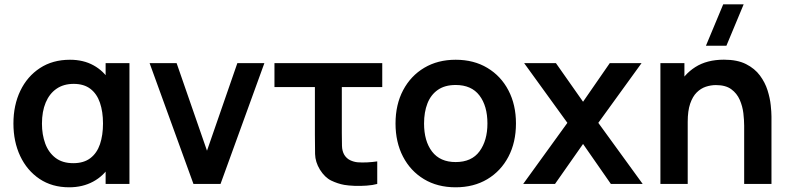

<svg xmlns="http://www.w3.org/2000/svg" viewBox="-20 -822 3528 858"><path d="M289.2 15Q212.7 15 156.7 -22.5Q100.7 -60.1 70.3 -124.6Q40 -189.1 40 -270Q40 -352.1 70.9 -416.4Q101.8 -480.7 158.5 -517.8Q215.2 -555 292.7 -555Q352.8 -555 398 -530Q443.2 -505.1 470.3 -460.8L452 -435.5V-540H558.5V0H452V-105.7L470.3 -80.3Q443.2 -35.8 396.2 -10.4Q349.2 15 289.2 15ZM307.5 -92.8Q354.3 -92.8 383.8 -115.3Q413.2 -137.7 426.8 -177.7Q440.3 -217.8 440.3 -270.2Q440.3 -322.8 426.7 -362.7Q413.1 -402.7 384.1 -424.9Q355.1 -447.2 309.2 -447.2Q264.2 -447.2 232.6 -425.4Q201 -403.7 184.2 -363.7Q167.5 -323.8 167.5 -269.3Q167.5 -220.7 182.1 -180.6Q196.8 -140.6 227.8 -116.7Q258.8 -92.8 307.5 -92.8Z M965.5 0H844.5L648.5 -540H769.2L905 -148.5L1040.7 -540H1161.5Z M1518.3 4.2Q1488.8 -1.2 1460.2 -15Q1431.7 -28.8 1409.7 -63.8Q1388.9 -97.8 1388 -133.6Q1387.2 -169.4 1387.2 -220.7V-433H1206.5V-540H1688.2V-433H1507.5V-227.3Q1507.5 -194 1508.2 -170.5Q1508.8 -147 1518.5 -130.2Q1528.8 -113.7 1544.7 -106.1Q1560.6 -98.6 1577.5 -96.8Q1597.5 -95.2 1621 -96.4Q1644.6 -97.6 1665.8 -100.8V0Q1645.7 5.6 1618.4 7.5Q1591.1 9.5 1564.2 8.5Q1537.4 7.4 1518.3 4.2Z M2016.2 15Q1934.9 15 1874.5 -21.5Q1814.1 -58 1780.8 -122.3Q1747.5 -186.6 1747.5 -270.2Q1747.5 -354.8 1781.5 -419Q1815.5 -483.2 1876 -519.1Q1936.4 -555 2016.2 -555Q2097.5 -555 2158.1 -518.5Q2218.8 -482.1 2252.2 -417.9Q2285.7 -353.7 2285.7 -270.2Q2285.7 -185.9 2252 -121.7Q2218.2 -57.4 2157.6 -21.2Q2096.9 15 2016.2 15ZM2016.2 -97.8Q2087.8 -97.8 2123 -146Q2158.2 -194.2 2158.2 -270.2Q2158.2 -348.6 2122.5 -395.4Q2086.8 -442.2 2016.2 -442.2Q1967.7 -442.2 1936.5 -420.3Q1905.2 -398.5 1890.1 -359.8Q1875 -321.2 1875 -270.2Q1875 -191.4 1910.8 -144.6Q1946.7 -97.8 2016.2 -97.8Z M2460.2 0H2318L2515.5 -273L2322.2 -540H2464.2L2585.5 -367.3L2705 -540H2847L2653.7 -273L2852 0H2709.8L2585.5 -178.7Z M3427.5 0H3305.5V-260.2Q3305.5 -285.2 3301.9 -316.2Q3298.2 -347.2 3285.7 -376Q3273.1 -404.8 3247.8 -423.3Q3222.6 -441.8 3179.3 -441.8Q3156.5 -441.8 3134 -434.4Q3111.6 -426.9 3093.4 -408.8Q3075.2 -390.7 3064.2 -358.8Q3053.2 -326.8 3053.2 -277.5L2981.7 -308.2Q2981.7 -376.9 3008.4 -433Q3035.2 -489.2 3087.1 -522.2Q3139 -555.3 3215.2 -555.3Q3274.9 -555.3 3314 -535.5Q3353 -515.7 3376 -484.5Q3399 -453.4 3410 -418.4Q3421 -383.3 3424.2 -352Q3427.5 -320.8 3427.5 -301.5ZM3053.2 0H2931.2V-540H3038.5V-372.5H3053.2ZM3134.6 -617.5H3226.1L3303.2 -802.5H3211.8Z"/></svg>

Font: Manrope Variable Light
Style: Regular
Weight: 200
Designer: Mikhail Sharanda
Foundry: Mikhail Sharanda
Version: Version 4.505